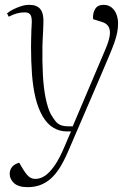

<svg xmlns="http://www.w3.org/2000/svg" viewBox="-20 -542 538 792"><path d="M260 85Q243 124 225.5 151.5Q208 179 187.5 196.5Q167 214 144 222Q121 230 94 230Q56 230 38 213.5Q20 197 20 175Q20 159 29.5 147Q39 135 59 129L75 156Q84 170 91.5 179Q99 188 107.5 192Q116 196 126 196Q145 196 164 184Q183 172 204.5 142Q226 112 249 56L273 0H254Q226 0 200.5 -15Q175 -30 156 -62Q137 -95 126.5 -138.5Q116 -182 112 -235.5Q108 -289 108 -348Q108 -364 108.5 -382.5Q109 -401 109.5 -418.5Q110 -436 111 -448Q112 -471 105.5 -481Q99 -491 82 -491Q65 -491 49 -486.5Q33 -482 16 -473L9 -487Q20 -496 35 -503.5Q50 -511 67 -516.5Q84 -522 101 -522Q133 -522 147 -503.5Q161 -485 159 -446Q159 -438 158 -417.5Q157 -397 156 -378Q155 -359 155 -352Q154 -286 157 -231.5Q160 -177 168.5 -136.5Q177 -96 189 -72Q200 -53 209.5 -41.5Q219 -30 231.5 -25.5Q244 -21 263 -21H280L415 -339Q429 -372 432.5 -394.5Q436 -417 428 -431.5Q420 -446 399 -452L364 -463Q362 -488 372.5 -505Q383 -522 407 -522Q427 -522 440.5 -511Q454 -500 460.5 -482.5Q467 -465 467 -446Q467 -427 463.5 -408.5Q460 -390 452 -367Q444 -344 429.5 -310Q415 -276 393 -224Z"/></svg>

Font: Literata 60pt ExtraLight
Style: Italic
Weight: 250
Italic angle: -2°
Designer: Latin by Veronika Burian and Jose Scaglione. Greek by Irene Vlachou. Cyrillic by Vera Evstafieva
Foundry: TypeTogether
Version: Version 3.103;gftools[0.9.29]